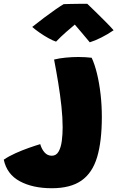

<svg xmlns="http://www.w3.org/2000/svg" viewBox="-215 -733 623 1019"><path d="M59.5 266Q-41 266 -109.8 229Q-178.5 192 -195 114.5Q-169 96.5 -132.8 80.2Q-96.5 64 -61 51.5Q-25.5 39 -1.5 32Q6 58.5 21.5 76Q37 93.5 60 93.5Q83.5 93.5 96 71.5Q108.5 49.5 113 15Q117.5 -19.5 117.5 -57Q117.5 -108 111 -168.8Q104.5 -229.5 94 -293.5Q83.5 -357.5 72 -417Q100.5 -424 134 -427.2Q167.5 -430.5 201 -430.5Q236.5 -430.5 271.5 -426.5Q287.5 -392.5 299.8 -342.2Q312 -292 318.8 -232.8Q325.5 -173.5 325.5 -112.5Q325.5 17 300.5 100.8Q275.5 184.5 217.5 225.2Q159.5 266 59.5 266ZM248 -713Q267 -695 292.8 -669.8Q318.5 -644.5 344.2 -618.8Q370 -593 388 -572.5Q357 -551 322.5 -533.8Q288 -516.5 261.5 -508.5Q239 -536 216.2 -562.5Q193.5 -589 182 -602.5Q165.5 -589 136.8 -563.8Q108 -538.5 82.5 -512Q65.5 -517.5 42 -530.5Q18.5 -543.5 -4.5 -559.5Q-27.5 -575.5 -44 -590Q-13.5 -614.5 19.5 -639.2Q52.5 -664 80.2 -683.2Q108 -702.5 123 -711Q133.5 -711.5 158.5 -712Q183.5 -712.5 209.5 -712.8Q235.5 -713 248 -713Z"/></svg>

Font: Grandstander Black
Style: Regular
Weight: 900
Designer: Tyler Finck
Foundry: Etcetera Type Co
Version: Version 1.200; ttfautohint (v1.8.3)